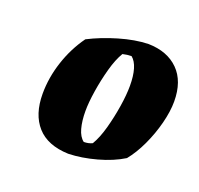

<svg xmlns="http://www.w3.org/2000/svg" viewBox="-72 -790 510 491"><g transform="rotate(20 183.5 -545.0)"><path d="M158 -378Q101 -380 72.5 -412Q44 -444 44 -500Q44 -544 58.5 -588Q73 -632 99 -668Q134 -686 176.5 -698.5Q219 -711 255 -712Q307 -711 337 -681Q367 -651 367 -596Q367 -569 358.5 -536Q350 -503 335.5 -472Q321 -441 303 -419Q274 -401 234 -390Q194 -379 158 -378ZM185 -420Q198 -420 208 -425Q220 -445 228.5 -476Q237 -507 242 -539Q247 -571 247 -595Q247 -622 241.5 -640.5Q236 -659 225 -668Q213 -668 201 -665Q189 -645 180.5 -614Q172 -583 167 -551Q162 -519 162 -496Q162 -469 167.5 -449Q173 -429 185 -420Z"/></g></svg>

Font: Labrada ExtraBold
Style: Italic
Weight: 800
Italic angle: -7°
Designer: Mercedes Jáuregui
Foundry: Omnibus-Type Team
Version: Version 1.000; ttfautohint (v1.8.4.7-5d5b)